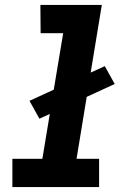

<svg xmlns="http://www.w3.org/2000/svg" viewBox="-20 -755 540 775"><path d="M30 0V-114H151L181 -295L139 -276L99 -348L197 -393L235 -621H144L143 -735H391L346 -462L403 -488L443 -416L330 -364L289 -114H380V0Z"/></svg>

Font: Iosevka Term Curly Hv Obl
Style: Regular
Weight: 900
Italic angle: -9°
Designer: Belleve Invis
Foundry: Belleve Invis
Version: Version 32.3.0